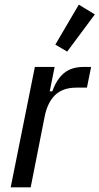

<svg xmlns="http://www.w3.org/2000/svg" viewBox="-20 -806 428 826"><path d="M26 0 130 -518H215L194 -413H205Q224 -466 256 -492Q288 -518 339 -518H372L354 -429H309Q250 -429 217 -397Q184 -365 172 -304L112 0ZM269 -584 218 -614 319 -786 388 -744Z"/></svg>

Font: IBM Plex Sans Condensed Text
Style: Italic
Weight: 450
Width: 3
Italic angle: -11°
Designer: Mike Abbink, Paul van der Laan, Pieter van Rosmalen
Foundry: Bold Monday
Version: Version 1.1